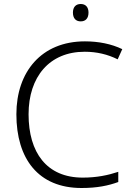

<svg xmlns="http://www.w3.org/2000/svg" viewBox="-20 -931 663 961"><path d="M384 -911C359 -911 345 -895 345 -868C345 -840 359 -824 384 -824C409 -824 423 -840 423 -868C423 -895 409 -911 384 -911ZM404 -672C464 -672 519 -659 569 -634L592 -685C538 -711 474 -724 405 -724C187 -724 62 -571 62 -359C62 -136 172 10 388 10C467 10 523 -2 572 -20V-71C521 -54 464 -42 394 -42C214 -42 123 -167 123 -359C123 -546 227 -672 404 -672Z"/></svg>

Font: Noto Sans Gurmukhi Light
Style: Regular
Weight: 300
Designer: Jelle Bosma - Monotype Design Team
Foundry: Monotype Imaging Inc.
Version: Version 2.004